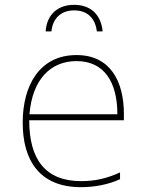

<svg xmlns="http://www.w3.org/2000/svg" viewBox="-20 -765 603 795"><path d="M287 -745C221 -745 174 -707 169 -635H193C198 -687 231 -722 287 -722C344 -722 375 -687 381 -635H405C398 -706 354 -745 287 -745ZM315 10C372 10 429 -1 477 -23V-51C424 -27 376 -15 316 -15C167 -15 101 -106 101 -267H493V-293C493 -429 436 -537 297 -537C145 -537 74 -413 74 -257C74 -102 143 10 315 10ZM466 -292H102C114 -437 190 -512 297 -512C413 -512 466 -423 466 -292Z"/></svg>

Font: Noto Sans Mono SemiCondensed Thin
Style: Regular
Weight: 100
Width: 4
Designer: Monotype Design Team
Foundry: Monotype Imaging Inc.
Version: Version 2.014